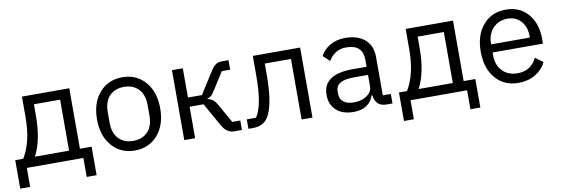

<svg xmlns="http://www.w3.org/2000/svg" viewBox="-51 -891 4077 1394"><g transform="rotate(-10 1987.5 -194.0)"><path d="M8 140V-70H67Q136 -181 136 -367V-516H485V-70H571V140H498V0H81V140ZM153 -70H405V-446H212V-363Q212 -181 153 -70Z M1045.5 -62Q981 12 877 12Q773 12 708.5 -62Q644 -136 644 -258Q644 -380 708.5 -454Q773 -528 877 -528Q981 -528 1045.5 -454Q1110 -380 1110 -258Q1110 -136 1045.5 -62ZM1024 -221V-295Q1024 -374 984 -415.5Q944 -457 877 -457Q810 -457 770 -415.5Q730 -374 730 -295V-221Q730 -142 770 -100.5Q810 -59 877 -59Q944 -59 984 -100.5Q1024 -142 1024 -221Z M1242 0V-516H1322V-300H1425L1525 -458Q1547 -493 1565.5 -504.5Q1584 -516 1612 -516H1659V-446H1597L1516 -318Q1500 -293 1490 -283.5Q1480 -274 1460 -268V-264Q1503 -258 1529 -210L1608 -70H1667V0H1609Q1555 0 1520 -63L1425 -232H1322V0Z M1715 0V-70H1783Q1838 -148 1838 -369V-516H2187V0H2107V-446H1914V-367Q1914 -105 1843 -34Q1809 0 1746 0Z M2777 0H2732Q2654 0 2643 -84H2638Q2604 12 2489 12Q2408 12 2362 -30Q2316 -72 2316 -144Q2316 -295 2536 -295H2638V-346Q2638 -459 2516 -459Q2431 -459 2385 -382L2337 -427Q2360 -471 2407 -499.5Q2454 -528 2520 -528Q2613 -528 2665.5 -482Q2718 -436 2718 -354V-70H2777ZM2502 -56Q2561 -56 2599.5 -83Q2638 -110 2638 -150V-235H2532Q2400 -235 2400 -157V-136Q2400 -98 2427.5 -77Q2455 -56 2502 -56Z M2837 140V-70H2896Q2965 -181 2965 -367V-516H3314V-70H3400V140H3327V0H2910V140ZM2982 -70H3234V-446H3041V-363Q3041 -181 2982 -70Z M3705 12Q3600 12 3536.5 -61.5Q3473 -135 3473 -258Q3473 -381 3536.5 -454.5Q3600 -528 3705 -528Q3807 -528 3867.5 -457.5Q3928 -387 3928 -276V-238H3557V-214Q3557 -146 3598.5 -102Q3640 -58 3710 -58Q3810 -58 3852 -147L3909 -106Q3884 -52 3830 -20Q3776 12 3705 12ZM3705 -461Q3640 -461 3598.5 -417Q3557 -373 3557 -305V-298H3842V-309Q3842 -377 3804.5 -419Q3767 -461 3705 -461Z"/></g></svg>

Font: Aneliza
Style: Regular
Weight: 400
Designer: Mike Abbink, Paul van der Laan, Pieter van Rosmalen
Foundry: Bold Monday
Version: Version 3.0